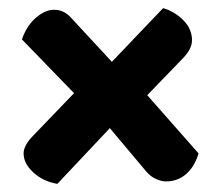

<svg xmlns="http://www.w3.org/2000/svg" viewBox="-20 -520 542 472"><path d="M342 -286 468 -143Q459 -111 438 -92.5Q417 -74 388 -74Q377 -74 363.5 -80Q350 -86 339 -99L250 -205L121 -68Q86 -74 62 -96Q38 -118 38 -143Q38 -163 63 -188L162 -291L34 -423Q38 -436 46 -449.5Q54 -463 64.5 -473Q75 -483 87.5 -489.5Q100 -496 113 -496Q138 -496 156 -475L255 -368L381 -500Q409 -492 430.5 -470.5Q452 -449 452 -421Q452 -399 428 -375Z"/></svg>

Font: Baloo Bhai 2
Style: Bold
Weight: 700
Designer: Supriya Tembe, Noopur Datye and Ek Type
Foundry: Ek Type
Version: Version 1.640;PS 1.000;hotconv 16.6.51;makeotf.lib2.5.65220;